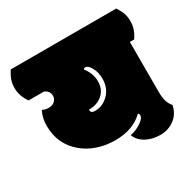

<svg xmlns="http://www.w3.org/2000/svg" viewBox="-181 -800 958 954"><g transform="rotate(-30 297.5 -323.0)"><path d="M-34.7 -560.1Q-34.7 -585 -27.6 -605.2Q-20.5 -625.5 -4.9 -649.9H600.6Q617.2 -624 623.8 -605Q630.4 -585.9 630.4 -560.1Q630.4 -513.7 600.6 -472.2H576.2V-188Q576.2 -153.8 582.3 -133.1Q588.4 -112.3 603 -95.2Q593.8 -48.3 558.6 -22.2Q523.4 3.9 477.8 3.9Q432.1 3.9 397 -15.1Q361.8 -34.2 348.1 -68.8Q380.4 -74.7 409.7 -94Q439 -113.3 439 -130.9Q439 -140.1 432.1 -143.1Q372.1 -85 271.5 -85Q216.8 -85 170.2 -100.8Q123.5 -116.7 88.4 -146Q9.8 -211.4 9.8 -317.9Q9.8 -363.3 28.8 -398.9Q42.5 -390.1 64 -390.1Q85.4 -390.1 98.6 -402.1Q111.8 -414.1 111.8 -432.1Q111.8 -460 83 -472.2H-4.9Q-34.7 -513.7 -34.7 -560.1ZM321.8 -474.1Q313.5 -474.1 310.1 -466.8Q322.8 -453.1 332 -430.2Q341.3 -407.2 341.3 -383.3Q341.3 -335.9 310.3 -309.1Q279.3 -282.2 231.9 -282.2V-278.8Q231.9 -261.7 256.8 -261.7Q297.4 -261.7 330.1 -292Q367.2 -325.7 367.2 -383.3Q367.2 -419.4 351.8 -446.8Q336.4 -474.1 321.8 -474.1Z"/></g></svg>

Font: Modak
Style: Regular
Weight: 400
Version: Version 1.036;PS Version 1.000;hotconv 1.0.79;makeotf.lib2.5